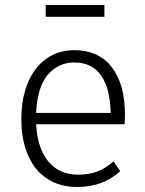

<svg xmlns="http://www.w3.org/2000/svg" viewBox="-20 -734 578 765"><path d="M124 -239Q127 -186 140.5 -148.5Q154 -111 176.5 -86Q199 -61 228.5 -49.5Q258 -38 291 -38Q333 -38 366 -50Q399 -62 432 -91L459 -52Q390 11 289 11Q235 11 193.5 -8Q152 -27 123.5 -62Q95 -97 80 -147Q65 -197 65 -259Q65 -321 79.5 -371.5Q94 -422 121.5 -458Q149 -494 188 -514Q227 -534 276 -534Q374 -534 426 -465.5Q478 -397 478 -277Q478 -268 477.5 -257.5Q477 -247 476 -239ZM276 -485Q213 -485 171 -437Q129 -389 124 -284H421Q419 -381 383 -433Q347 -485 276 -485ZM396 -667H162V-714H396Z"/></svg>

Font: Jldddboxgfspflltxgxzjzlszac
Style: Regular
Weight: 300
Designer: Carrois Corporate & Edenspiekermann
Foundry: Carrois Corporate GbR & Edenspiekermann AG
Version: Version 2.001